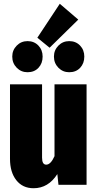

<svg xmlns="http://www.w3.org/2000/svg" viewBox="-20 -980 515 1018"><path d="M439 0H290L284 -57Q236 18 158 18Q100 18 66.5 -24.5Q33 -67 33 -138V-533H203V-144Q203 -107 225 -107Q249 -107 269 -152V-533H439ZM395 -876 243 -727 178 -780 297 -960ZM206 -680Q206 -644 184 -620.5Q162 -597 126 -597Q92 -597 68.5 -621Q45 -645 45 -680Q45 -714 68.5 -738Q92 -762 126 -762Q161 -762 183.5 -738.5Q206 -715 206 -680ZM427 -680Q427 -644 405 -620.5Q383 -597 347 -597Q313 -597 289.5 -621Q266 -645 266 -680Q266 -714 289.5 -738Q313 -762 347 -762Q382 -762 404.5 -738.5Q427 -715 427 -680Z"/></svg>

Font: Fira Sans Compressed ExtraBold
Style: Regular
Weight: 800
Width: 1
Designer: bBox Type GmbH & Carrois Corporate GbR & Edenspiekermann AG
Foundry: bBox Type GmbH & Carrois Corporate GbR & Edenspiekermann AG
Version: Version 4.301